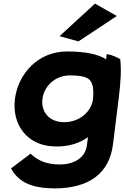

<svg xmlns="http://www.w3.org/2000/svg" viewBox="-20 -801 691 1067"><path d="M311 -600 416 -571 629 -712 508 -781ZM337 -122C252 -122 207 -181 216 -251C225 -325 289 -382 369 -382C464 -382 488 -362 496 -318C499 -305 499 -267 497 -251C489 -182 423 -122 337 -122ZM150 53 41 135 46 143C97 229 190 245 282 246C480 246 589 158 608 0L640 -257C651 -346 655 -414 648 -472C630 -483 610 -492 585 -498L573 -500L570 -471C528 -499 456 -515 352 -515C190 -515 80 -389 63 -251C45 -105 134 5 272 12C284 13 294 13 306 13C370 11 425 -7 469 -39L463 6C454 81 384 113 314 113C237 113 190 91 150 53Z"/></svg>

Font: Bluebird
Style: SfBdExtObl
Weight: 700
Designer: Jasper
Foundry: Cannot Into Space Fonts
Version: Version 0.98